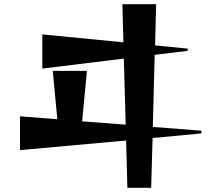

<svg xmlns="http://www.w3.org/2000/svg" viewBox="-20 -836 1040 921"><path d="M591 65 585 -162 76 -116V-278L255 -264L233 -496H397L374 -254L583 -238L574 -555L183 -507V-671L572 -633L567 -816H729L724 -618L880 -603V-592L722 -573L713 -227Q775 -223 828 -218.5Q881 -214 913.5 -211.5Q946 -209 946 -209V-196L712 -174L705 65Z"/></svg>

Font: Reggae One
Style: Regular
Weight: 400
Designer: Fontworks Inc.
Foundry: Fontworks Inc.
Version: Version 1.100